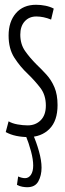

<svg xmlns="http://www.w3.org/2000/svg" viewBox="-20 -564 273 804"><path d="M4 -11 16 -56Q31 -47 53.5 -43Q76 -39 96 -39Q129 -39 150.5 -60.5Q172 -82 172 -122Q172 -166 149 -196Q126 -226 97 -254Q64 -285 40 -322.5Q16 -360 16 -415Q16 -473 46.5 -508.5Q77 -544 131 -544Q151 -544 170.5 -540Q190 -536 205 -528L194 -482Q162 -495 132 -495Q102 -495 83.5 -474.5Q65 -454 65 -419Q65 -379 85 -350.5Q105 -322 132 -295Q154 -274 174.5 -251.5Q195 -229 208 -198.5Q221 -168 221 -124Q221 -58 187 -24Q153 10 98 10Q72 10 48 5Q24 0 4 -11ZM56 175Q72 182 85 182Q100 182 109.5 168Q119 154 119 129Q119 104 110 70Q101 36 86 -1H118Q132 30 143 69Q154 108 154 138Q154 171 140.5 195.5Q127 220 94 220Q85 220 73.5 218Q62 216 51 210Z"/></svg>

Font: Georama ExtraCondensed Light
Style: Regular
Weight: 300
Width: 2
Designer: Jean-Baptiste Levee
Foundry: Production Type
Version: Version 1.000